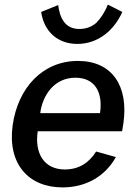

<svg xmlns="http://www.w3.org/2000/svg" viewBox="-20 -805 587 835"><path d="M511 -234 517 -271C539 -431 468 -540 319 -540C166 -540 58 -424 35 -260C12 -91 105 10 252 10C349 10 435 -34 484 -122L398 -146C368 -98 324 -68 262 -68C171 -68 130 -139 144 -234ZM325 -679C262 -679 240 -728 233 -783L159 -753C171 -669 230 -614 316 -614C407 -614 476 -673 512 -753L449 -785C435 -750 417 -724 398 -705C378 -688 354 -679 325 -679ZM155 -313C165 -391 216 -467 308 -467C395 -467 428 -401 415 -313Z"/></svg>

Font: Cheyenne Sans Medium
Style: Italic
Weight: 500
Italic angle: -8.13011°
Designer: The Public Sans project authors (U.S. Web Design System), Libre Franklin designed by Pablo Impallari and Rodrigo Fuenzal
Foundry: The Cheyenne Sans Project Authors
Version: Version 2.007